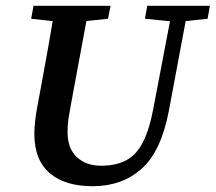

<svg xmlns="http://www.w3.org/2000/svg" viewBox="-20 -630 747 665"><path d="M99 -166Q99 -186 101.5 -209Q104 -232 108 -254L122 -329Q135 -399 147.5 -469.5Q160 -540 171 -610H289L224 -259Q220 -238 217 -218Q214 -198 214 -172Q214 -116 246 -86Q278 -56 330 -56Q381 -56 416.5 -74.5Q452 -93 475 -137.5Q498 -182 512 -259L579 -610H633L565 -247Q538 -105 470 -45Q402 15 301 15Q205 15 152 -30.5Q99 -76 99 -166ZM88 -565 96 -610H363L354 -565L230 -552H208ZM482 -565 490 -610H707L699 -565L605 -555H583Z"/></svg>

Font: Lisu Bosa ExtraBold
Style: Italic
Weight: 800
Italic angle: -19°
Designer: David Morse, Annie Olsen, Victor Gaultney, Frank Grießhammer (Latin)
Foundry: SIL International
Version: Version 2.000